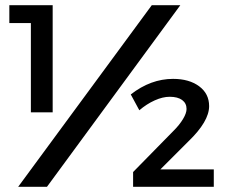

<svg xmlns="http://www.w3.org/2000/svg" viewBox="-20 -720 879 740"><path d="M99 -631H16V-700H183V-287H99ZM565 -700H675L161 0H50ZM786 -311Q786 -252 706 -175L598 -67H804V0H493V-57L650 -217Q672 -239 685.5 -261.5Q699 -284 699 -300Q699 -322 682 -334.5Q665 -347 634 -347Q607 -347 576 -333Q545 -319 517 -295L484 -356Q561 -416 647 -416Q709 -416 747.5 -387.5Q786 -359 786 -311Z"/></svg>

Font: Sapa
Style: Regular
Weight: 400
Version: Version 1.20 June 8, 2016